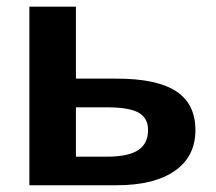

<svg xmlns="http://www.w3.org/2000/svg" viewBox="-20 -548 640 568"><path d="M325.2 -315.4Q443.8 -315.4 501 -278.1Q558.1 -240.7 558.1 -163.1Q558.1 -85 497.1 -42.5Q436 0 325.7 0H66.9V-528.3H204.6V-315.4ZM204.6 -84.5H295.9Q358.4 -84.5 388.2 -103.5Q418 -122.6 418 -163.1Q418 -199.2 389.9 -214.8Q361.8 -230.5 296.4 -230.5H204.6Z"/></svg>

Font: Cousine
Style: Bold
Weight: 700
Monospace: yes
Designer: Steve Matteson
Foundry: Ascender Corporation
Version: Version 1.20